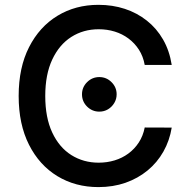

<svg xmlns="http://www.w3.org/2000/svg" viewBox="-20 -757 775 787"><path d="M683.9 -490.8H573.2Q566.8 -526.3 549.4 -553.3Q532 -580.3 506.7 -599.1Q481.5 -617.9 450.5 -627.5Q419.4 -637.1 384.6 -637.1Q321.7 -637.1 272.2 -605.5Q222.7 -573.9 194.1 -512.8Q165.5 -451.7 165.5 -363.6Q165.5 -274.9 194.1 -213.8Q222.7 -152.7 272.4 -121.4Q322.1 -90.2 384.2 -90.2Q418.7 -90.2 449.8 -99.6Q480.8 -109 506 -127.5Q531.2 -146 548.8 -172.8Q566.4 -199.6 573.2 -234.4L683.9 -234Q675.1 -180.4 649.7 -135.5Q624.3 -90.6 584.7 -58.1Q545.1 -25.6 494.3 -7.8Q443.5 9.9 383.5 9.9Q289.1 9.9 215.2 -35Q141.3 -79.9 98.9 -163.7Q56.5 -247.5 56.5 -363.6Q56.5 -480.1 99.1 -563.7Q141.7 -647.4 215.6 -692.3Q289.4 -737.2 383.5 -737.2Q441.4 -737.2 491.7 -720.7Q541.9 -704.2 582 -672.4Q622.2 -640.6 648.4 -595Q674.7 -549.4 683.9 -490.8ZM387.1 -299.4Q358 -299.4 337 -320.1Q316.1 -340.9 316.1 -370.4Q316.1 -399.5 337 -420.3Q358 -441.1 387.1 -441.1Q416.2 -441.1 437.1 -420.3Q458.1 -399.5 458.1 -370.4Q458.1 -350.9 448.3 -334.7Q438.6 -318.5 422.6 -308.9Q406.6 -299.4 387.1 -299.4Z"/></svg>

Font: InterMG Medium
Style: Regular
Weight: 500
Designer: Rasmus Andersson
Foundry: rsms
Version: Version 3.019;December 26, 2023;FontCreator 15.0.0.2955 64-b